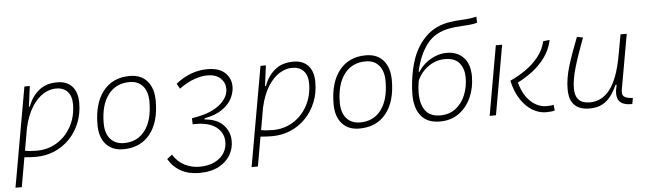

<svg xmlns="http://www.w3.org/2000/svg" viewBox="-55 -966 4799 1424"><g transform="rotate(-5 2344.0 -254.0)"><path d="M56.2 224.6H9.3L49.3 -0.5Q48.8 -0.5 48.3 -0.5L49.3 -1.5L140.6 -517.6H180.7L162.1 -375.5L160.2 -365.7H167.5Q193.8 -437.5 247.3 -482.4Q300.8 -527.3 385.7 -527.3Q457 -527.3 496.1 -484.1Q535.2 -440.9 535.2 -361.3Q535.2 -282.2 508.3 -214.6Q481.4 -147 433.3 -96.7Q385.3 -46.4 320.6 -18.3Q255.9 9.8 179.7 9.8Q158.2 9.8 137.2 8.5Q116.2 7.3 94.7 5.4ZM103.5 -42.5Q137.7 -35.2 190.4 -35.2Q275.4 -35.2 342.8 -77.4Q410.2 -119.6 449.2 -192.4Q488.3 -265.1 488.3 -356.4Q488.3 -416.5 457.5 -449.5Q426.8 -482.4 371.1 -482.4Q325.2 -482.4 278.3 -453.9Q231.4 -425.3 192.9 -364.7Q154.3 -304.2 132.3 -208Z M831.1 9.8Q748.5 9.8 702.1 -42.5Q655.8 -94.7 655.8 -187.5Q655.8 -347.7 727.3 -437.5Q798.8 -527.3 925.8 -527.3Q1008.8 -527.3 1055.2 -474.1Q1101.6 -420.9 1101.6 -325.2Q1101.6 -167.5 1030 -78.9Q958.5 9.8 831.1 9.8ZM840.8 -35.2Q941.4 -35.2 998 -111.3Q1054.7 -187.5 1054.7 -323.7Q1054.7 -398.4 1019.3 -440.4Q983.9 -482.4 919.9 -482.4Q817.9 -482.4 760.3 -406Q702.6 -329.6 702.6 -193.8Q702.6 -119.1 739.3 -77.1Q775.9 -35.2 840.8 -35.2Z M1376.5 234.4Q1298.3 234.4 1240.2 202.1Q1182.1 169.9 1148.9 110.8L1187 81.5Q1222.2 137.7 1273.9 163.1Q1325.7 188.5 1382.3 188.5Q1450.2 188.5 1497.1 165Q1543.9 141.6 1567.6 102.3Q1591.3 63 1589.4 16.1Q1586.9 -49.3 1533.7 -89.6Q1480.5 -129.9 1382.8 -129.9Q1380.9 -129.9 1376 -129.9Q1370.6 -129.9 1359.4 -129.4L1357.9 -174.3Q1385.3 -179.2 1407.7 -184.1Q1430.2 -189 1446.3 -193.4Q1498.5 -208 1540.3 -234.1Q1582 -260.3 1606.4 -295.2Q1630.9 -330.1 1630.9 -370.1Q1630.9 -416.5 1596.2 -449Q1561.5 -481.4 1499 -481.4Q1455.6 -481.4 1401.4 -462.6Q1347.2 -443.8 1289.1 -400.9L1267.1 -439.5Q1377.4 -527.3 1503.4 -527.3Q1589.4 -527.3 1633.8 -486.1Q1678.2 -444.8 1678.2 -381.8Q1678.2 -341.3 1657 -297.4Q1635.7 -253.4 1585.9 -217.8Q1536.1 -182.1 1450.7 -165.5V-157.7L1459 -156.7Q1544.9 -147.9 1589.6 -100.8Q1634.3 -53.7 1636.7 12.2Q1639.2 69.8 1610.6 120.6Q1582 171.4 1523.4 202.9Q1464.8 234.4 1376.5 234.4Z M1814 224.6H1767.1L1807.1 -0.5Q1806.6 -0.5 1806.2 -0.5L1807.1 -1.5L1898.4 -517.6H1938.5L1919.9 -375.5L1918 -365.7H1925.3Q1951.7 -437.5 2005.1 -482.4Q2058.6 -527.3 2143.6 -527.3Q2214.8 -527.3 2253.9 -484.1Q2293 -440.9 2293 -361.3Q2293 -282.2 2266.1 -214.6Q2239.3 -147 2191.2 -96.7Q2143.1 -46.4 2078.4 -18.3Q2013.7 9.8 1937.5 9.8Q1916 9.8 1895 8.5Q1874 7.3 1852.5 5.4ZM1861.3 -42.5Q1895.5 -35.2 1948.2 -35.2Q2033.2 -35.2 2100.6 -77.4Q2168 -119.6 2207 -192.4Q2246.1 -265.1 2246.1 -356.4Q2246.1 -416.5 2215.3 -449.5Q2184.6 -482.4 2128.9 -482.4Q2083 -482.4 2036.1 -453.9Q1989.3 -425.3 1950.7 -364.7Q1912.1 -304.2 1890.1 -208Z M2588.9 9.8Q2506.3 9.8 2460 -42.5Q2413.6 -94.7 2413.6 -187.5Q2413.6 -347.7 2485.1 -437.5Q2556.6 -527.3 2683.6 -527.3Q2766.6 -527.3 2813 -474.1Q2859.4 -420.9 2859.4 -325.2Q2859.4 -167.5 2787.8 -78.9Q2716.3 9.8 2588.9 9.8ZM2598.6 -35.2Q2699.2 -35.2 2755.9 -111.3Q2812.5 -187.5 2812.5 -323.7Q2812.5 -398.4 2777.1 -440.4Q2741.7 -482.4 2677.7 -482.4Q2575.7 -482.4 2518.1 -406Q2460.4 -329.6 2460.4 -193.8Q2460.4 -119.1 2497.1 -77.1Q2533.7 -35.2 2598.6 -35.2Z M3189.5 9.8Q3095.2 9.8 3048.6 -47.4Q3002 -104.5 3002 -207.5Q3002 -245.6 3007.1 -293.5Q3012.2 -341.3 3022.7 -390.4Q3033.2 -439.5 3048.8 -481Q3086.4 -578.6 3155.5 -641.1Q3224.6 -703.6 3327.1 -718.8Q3372.6 -725.6 3426.3 -728Q3479.5 -730 3524.9 -741.7L3526.4 -695.8Q3500.5 -688.5 3465.6 -685.3Q3430.7 -682.1 3394.5 -680.2Q3358.4 -678.2 3328.6 -673.3Q3212.4 -655.3 3150.9 -575.7Q3089.4 -496.1 3063 -372.6L3069.8 -371.1Q3089.8 -404.3 3122.8 -431.9Q3155.8 -459.5 3197 -476.3Q3238.3 -493.2 3282.2 -493.2Q3359.4 -493.2 3406.5 -444.6Q3453.6 -396 3453.6 -303.7Q3453.6 -218.8 3421.9 -147.5Q3390.1 -76.2 3330.8 -33.2Q3271.5 9.8 3189.5 9.8ZM3194.3 -35.2Q3262.7 -35.2 3310.1 -71.8Q3357.4 -108.4 3382.1 -168.5Q3406.7 -228.5 3406.7 -297.9Q3406.7 -363.3 3373 -405.8Q3339.4 -448.2 3265.1 -448.2Q3217.8 -448.2 3176.5 -428.7Q3135.3 -409.2 3104.5 -376.5Q3073.7 -343.8 3057.6 -304.2Q3049.3 -257.8 3049.3 -216.3Q3049.3 -191.4 3052.2 -168.5Q3060.1 -107.4 3094.5 -71.3Q3128.9 -35.2 3194.3 -35.2Z M3978.5 9.8Q3926.8 9.8 3877.9 -19.3Q3829.1 -48.3 3791.3 -105.2Q3753.4 -162.1 3734.9 -246.1Q3795.4 -273.4 3851.3 -312.5Q3907.2 -351.6 3948 -402.8Q3988.8 -454.1 4002.9 -517.1L4051.3 -522Q4036.1 -449.2 3993.9 -392.3Q3951.7 -335.4 3896.7 -294.4Q3841.8 -253.4 3789.1 -228Q3807.1 -160.6 3838.6 -118.2Q3870.1 -75.7 3908 -55.4Q3945.8 -35.2 3982.4 -35.2Q4000 -35.2 4013.9 -36.1Q4027.8 -37.1 4038.6 -40.5L4043.5 2.4Q4030.3 6.8 4013.7 8.3Q3997.1 9.8 3978.5 9.8ZM3559.1 0 3650.4 -517.6H3697.3L3606 0Z M4303.2 10.3Q4152.3 10.3 4152.3 -145Q4152.3 -227.1 4180.2 -317.6Q4208 -408.2 4254.9 -527.3L4299.3 -518.1Q4250.5 -388.7 4224.9 -300.8Q4199.2 -212.9 4199.2 -147.5Q4199.2 -34.7 4308.1 -34.7Q4398.9 -34.7 4459 -112.8Q4519 -190.9 4549.8 -358.4L4578.6 -517.6H4625L4552.2 -106.9Q4550.8 -97.7 4550.8 -89.8Q4550.8 -69.3 4562 -58.1Q4577.1 -43 4620.1 -40.5L4628.9 -40L4620.6 4.9H4615.2Q4562.5 4.9 4537.4 -13.9Q4512.2 -32.7 4508.8 -66.9Q4507.8 -74.2 4507.8 -82Q4507.8 -110.8 4517.6 -147H4508.3Q4489.3 -103 4463.1 -67.4Q4437 -31.7 4398.4 -10.7Q4359.9 10.3 4303.2 10.3Z"/></g></svg>

Font: CaskaydiaCove NF ExtraLight
Style: Italic
Weight: 200
Italic angle: -10°
Designer: Aaron Bell
Foundry: Saja Typeworks
Version: Version 2111.001; VTT 6.35;Nerd Fonts 3.2.1